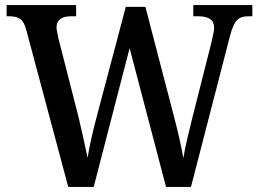

<svg xmlns="http://www.w3.org/2000/svg" viewBox="-20 -734 1016 754"><path d="M83 -617Q75 -648 60 -659Q45 -670 18 -670H6V-714H279V-670H258Q202 -670 202 -626Q202 -617 205 -605Q208 -593 210 -581L288 -276Q298 -233 307.5 -191Q317 -149 324 -114Q330 -152 340 -196Q350 -240 363 -288L474 -707H551L661 -285Q674 -236 684 -192Q694 -148 700 -113Q706 -148 715 -187.5Q724 -227 736 -274L810 -566Q813 -580 817 -597.5Q821 -615 821 -625Q821 -670 760 -670H739V-714H971V-670H953Q926 -670 911 -655.5Q896 -641 883 -592L730 0H632L489 -545L348 0H248Z"/></svg>

Font: Noto Serif Georgian SemiCondensed Medium
Style: Regular
Weight: 500
Width: 4
Designer: Monotype Design Team, Akaki Razmadze
Foundry: Google LLC
Version: Version 2.003; ttfautohint (v1.8.4.7-5d5b)